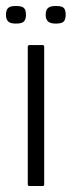

<svg xmlns="http://www.w3.org/2000/svg" viewBox="-21 -623 241 643"><path d="M127 -6Q127 0 122 0H78Q72 0 72 -6V-466Q72 -472 78 -472H122Q127 -472 127 -466ZM66 -573Q66 -559 59.5 -551.5Q53 -544 32 -544Q13 -544 6 -551.5Q-1 -559 -1 -573Q-1 -589 6 -596Q13 -603 32 -603Q53 -603 59.5 -596Q66 -589 66 -573ZM199 -573Q199 -559 193 -551.5Q187 -544 166 -544Q147 -544 139.5 -551.5Q132 -559 132 -573Q132 -589 139.5 -596Q147 -603 166 -603Q187 -603 193 -596Q199 -589 199 -573Z"/></svg>

Font: Glory Thin Light
Style: Regular
Weight: 300
Version: Version 1.011